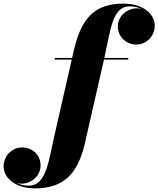

<svg xmlns="http://www.w3.org/2000/svg" viewBox="-236 -780 874 1060"><path d="M66.5 -460V-451H160L69 -51.5C32.5 102 23 245 -77.5 245C-102 245 -124 239.5 -143 230C-135 232.5 -127 234 -118.5 234C-62 234 -12 190.5 -12 133.5C-12 77.5 -54 34 -114 34C-167 34 -216 77.5 -216 138.5C-216 203 -150.5 260 -42.5 260C113.5 260 193.5 181.5 232.5 11.5L337.5 -448.5C337.5 -449.5 338 -450 338 -451H472V-460H340C374 -609 382 -745 480 -745C504.5 -745 527 -739.5 546 -730C538 -732.5 530 -734 521.5 -734C464 -734 414.5 -691 414.5 -633.5C414.5 -577 461.5 -534 516.5 -534C572 -534 618.5 -580 618.5 -638.5C618.5 -703 553.5 -760 445 -760C290 -760 214.5 -682 174 -511.5L162 -460Z"/></svg>

Font: Bodoni* 24pt Fatface
Style: Italic
Weight: 900
Italic angle: -13°
Version: Version 2.3